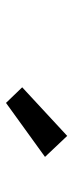

<svg xmlns="http://www.w3.org/2000/svg" viewBox="178 -1005 244 640"><g transform="rotate(90 300.0 -685.0)"><path d="M323 -583 271 -637 433 -787 503 -713Z"/></g></svg>

Font: Iosevka Curly Slab SmBdEx
Style: Italic
Weight: 600
Width: 7
Italic angle: -9°
Monospace: yes
Designer: Belleve Invis
Foundry: Belleve Invis
Version: Version 11.1.0; ttfautohint (v1.8.3)